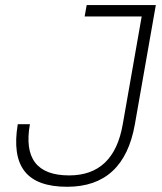

<svg xmlns="http://www.w3.org/2000/svg" viewBox="-20 -713 626 743"><path d="M239.7 9.8Q122.1 9.8 75.2 -50.3Q28.3 -110.4 48.8 -232.4H95.7Q60.5 -34.2 247.6 -34.2Q420.9 -34.2 455.1 -232.4L528.3 -649.4H307.6L315.4 -693.4H583L502 -232.4Q459.5 9.8 239.7 9.8Z"/></svg>

Font: Cascadia Mono PL ExtraLight
Style: Italic
Weight: 200
Italic angle: -10°
Monospace: yes
Designer: Aaron Bell
Foundry: Saja Typeworks
Version: Version 2404.023; ttfautohint (v1.8.4)